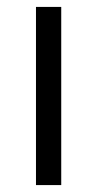

<svg xmlns="http://www.w3.org/2000/svg" viewBox="-20 -535 281 555"><path d="M84 0V-515H157V0Z"/></svg>

Font: Bricolage Grotesque 12pt Light
Style: Regular
Weight: 300
Designer: Mathieu Triay
Foundry: Atelier Triay
Version: Version 1.001; ttfautohint (v1.8.4.7-5d5b);gftools[0.9.33.de